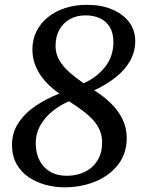

<svg xmlns="http://www.w3.org/2000/svg" viewBox="-20 -771 604 800"><path d="M248 9.5Q209 9.5 170.5 -0.8Q132 -11 100.2 -32.2Q68.5 -53.5 49.2 -87.2Q30 -121 30 -167.5Q30 -218.5 57 -259.2Q84 -300 129 -330.2Q174 -360.5 227.5 -381Q196 -402.5 170.5 -430.2Q145 -458 130 -491.8Q115 -525.5 115 -565Q115 -606 131.8 -640Q148.5 -674 179.2 -699Q210 -724 251.8 -737.5Q293.5 -751 343 -751Q401.5 -751 446.8 -732Q492 -713 517.8 -679.2Q543.5 -645.5 543.5 -600.5Q543.5 -556 522.5 -518.2Q501.5 -480.5 462.8 -449.5Q424 -418.5 372.5 -394.5Q410 -371.5 440.8 -341.8Q471.5 -312 489.8 -275.8Q508 -239.5 508 -196Q508 -131.5 472.5 -85.5Q437 -39.5 378 -15Q319 9.5 248 9.5ZM328.5 -424Q383.5 -448.5 418 -492.5Q452.5 -536.5 452.5 -595Q452.5 -633.5 437.5 -658.2Q422.5 -683 396.2 -695Q370 -707 337 -707Q299 -707 271 -691.2Q243 -675.5 227.2 -647Q211.5 -618.5 211.5 -579Q211.5 -546.5 227.5 -519.5Q243.5 -492.5 270.2 -469Q297 -445.5 328.5 -424ZM260 -38.5Q301.5 -39 334.5 -55.5Q367.5 -72 386.5 -103Q405.5 -134 405.5 -177Q405.5 -205 395.8 -228Q386 -251 367.8 -271Q349.5 -291 324.2 -310Q299 -329 267.5 -349Q233 -334.5 201 -309.5Q169 -284.5 149 -250.2Q129 -216 129 -173.5Q129 -134.5 144 -104Q159 -73.5 188.2 -56Q217.5 -38.5 260 -38.5Z"/></svg>

Font: Merriweather 24pt
Style: Italic
Weight: 400
Italic angle: -7.8°
Designer: Eben Sorkin
Foundry: Eben Sorkin
Version: Version 2.101